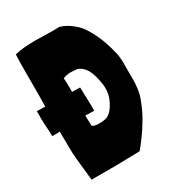

<svg xmlns="http://www.w3.org/2000/svg" viewBox="-175 -804 826 904"><g transform="rotate(-30 238.5 -352.0)"><path d="M-1 -272H25C27 -272 32 -272 40 -273C41 -245 41 -217 41 -190C41 -145 45 -112 57 -2H187C231 -3 276 -3 320 -5C348 -39 375 -75 398 -114C405 -125 413 -139 421 -155C430 -173 439 -194 448 -219C459 -251 462 -285 462 -320C462 -349 461 -378 462 -407C461 -428 460 -449 453 -470C446 -500 437 -528 425 -556C416 -577 406 -597 393 -617C382 -636 366 -653 348 -667C329 -683 307 -695 284 -701C274 -701 263 -700 253 -700C221 -700 188 -702 155 -702C117 -702 78 -700 43 -691C41 -663 41 -631 41 -596V-526C41 -487 41 -448 40 -409L-5 -410C-6 -379 -5 -354 -4 -333C-2 -312 -1 -291 -1 -272ZM182 -481C197 -486 207 -489 224 -489C233 -489 245 -488 260 -486C281 -479 294 -464 304 -447C315 -426 321 -401 325 -379C328 -367 329 -355 329 -344C329 -332 328 -322 326 -311C321 -290 312 -271 301 -254C293 -242 283 -230 270 -222C256 -215 242 -213 217 -213C204 -213 192 -215 184 -222C183 -240 183 -259 182 -278L230 -277V-312C229 -325 229 -337 229 -350C228 -362 228 -373 228 -384L227 -405L184 -406V-422C184 -443 184 -463 182 -481Z"/></g></svg>

Font: Londrina Solid CC
Style: CC
Weight: 400
Designer: Marcelo Magalhaes
Foundry: Tipos Pereira
Version: Version 1.003;FEAKit 1.0